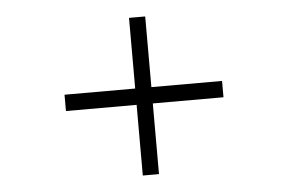

<svg xmlns="http://www.w3.org/2000/svg" viewBox="-46 -664 1092 728"><g transform="rotate(-5 500.0 -300.0)"><path d="M530.8 -269V0H469.2V-269H200.2V-331.1H469.2V-600.1H530.8V-331.1H799.8V-269Z"/></g></svg>

Font: Charis SIL Cyr
Style: Bold
Weight: 700
Foundry: SIL International
Version: Version 5.000